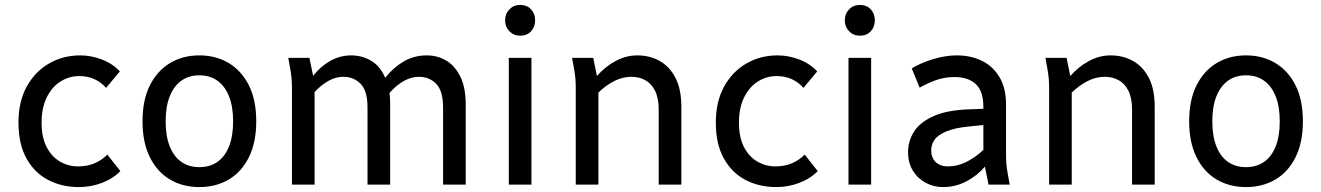

<svg xmlns="http://www.w3.org/2000/svg" viewBox="-20 -750 5368 780"><path d="M55 -252Q55 -337 88.5 -398Q122 -459 179 -492Q236 -525 306 -525Q350 -525 393.5 -508.5Q437 -492 467 -460L411 -393Q392 -415 364.5 -428Q337 -441 302 -441Q261 -441 226 -419Q191 -397 170 -354.5Q149 -312 149 -252Q149 -192 169.5 -152.5Q190 -113 224 -93.5Q258 -74 297 -74Q336 -74 366 -87.5Q396 -101 416 -122L469 -55Q439 -24 394 -7Q349 10 301 10Q231 10 175.5 -19Q120 -48 87.5 -106.5Q55 -165 55 -252Z M559 -257Q559 -344 589 -403.5Q619 -463 671 -494Q723 -525 790 -525Q857 -525 909 -494Q961 -463 991 -403.5Q1021 -344 1021 -257Q1021 -171 991 -111Q961 -51 909 -20.5Q857 10 790 10Q723 10 671 -20.5Q619 -51 589 -111Q559 -171 559 -257ZM653 -257Q653 -197 669.5 -155.5Q686 -114 716.5 -92.5Q747 -71 790 -71Q833 -71 863.5 -92.5Q894 -114 910.5 -155.5Q927 -197 927 -257Q927 -317 910.5 -358.5Q894 -400 863.5 -422Q833 -444 790 -444Q747 -444 716.5 -422Q686 -400 669.5 -358.5Q653 -317 653 -257Z M1151 -515H1237L1252 -442Q1282 -480 1321.5 -502.5Q1361 -525 1407 -525Q1451 -525 1488 -503Q1525 -481 1545 -434Q1577 -475 1619.5 -500Q1662 -525 1714 -525Q1758 -525 1793.5 -503.5Q1829 -482 1850.5 -438Q1872 -394 1872 -325V0H1780V-313Q1780 -381 1752 -409.5Q1724 -438 1682 -438Q1651 -438 1620.5 -421Q1590 -404 1562 -372Q1564 -362 1564.5 -350Q1565 -338 1565 -325V0H1473V-313Q1473 -381 1445 -409.5Q1417 -438 1375 -438Q1344 -438 1314.5 -421.5Q1285 -405 1258 -376V0H1166V-393Q1166 -414 1164.5 -431.5Q1163 -449 1159 -471Z M2047 0V-515H2139V0ZM2032 -667Q2032 -694 2049.5 -712Q2067 -730 2093 -730Q2121 -730 2137.5 -712Q2154 -694 2154 -667Q2154 -641 2137.5 -623Q2121 -605 2093 -605Q2067 -605 2049.5 -623Q2032 -641 2032 -667Z M2304 -515H2390L2405 -441Q2438 -479 2480.5 -502Q2523 -525 2569 -525Q2620 -525 2660.5 -502Q2701 -479 2724.5 -433Q2748 -387 2748 -316V0H2656V-304Q2656 -351 2641.5 -380.5Q2627 -410 2602 -424Q2577 -438 2545 -438Q2510 -438 2476 -421Q2442 -404 2411 -374V0H2319V-393Q2319 -414 2317.5 -431.5Q2316 -449 2312 -471Z M2888 -252Q2888 -337 2921.5 -398Q2955 -459 3012 -492Q3069 -525 3139 -525Q3183 -525 3226.5 -508.5Q3270 -492 3300 -460L3244 -393Q3225 -415 3197.5 -428Q3170 -441 3135 -441Q3094 -441 3059 -419Q3024 -397 3003 -354.5Q2982 -312 2982 -252Q2982 -192 3002.5 -152.5Q3023 -113 3057 -93.5Q3091 -74 3130 -74Q3169 -74 3199 -87.5Q3229 -101 3249 -122L3302 -55Q3272 -24 3227 -7Q3182 10 3134 10Q3064 10 3008.5 -19Q2953 -48 2920.5 -106.5Q2888 -165 2888 -252Z M3427 0V-515H3519V0ZM3412 -667Q3412 -694 3429.5 -712Q3447 -730 3473 -730Q3501 -730 3517.5 -712Q3534 -694 3534 -667Q3534 -641 3517.5 -623Q3501 -605 3473 -605Q3447 -605 3429.5 -623Q3412 -641 3412 -667Z M3669 -132Q3669 -177 3693 -215Q3717 -253 3772 -278Q3827 -303 3920 -306L3975 -308V-314Q3975 -380 3944 -408.5Q3913 -437 3858 -437Q3818 -437 3784 -425Q3750 -413 3716 -394L3684 -472Q3719 -494 3770 -509.5Q3821 -525 3867 -525Q3924 -525 3969 -503Q4014 -481 4040.5 -436.5Q4067 -392 4067 -325V-122Q4067 -101 4068.5 -83.5Q4070 -66 4074 -44L4082 0H3996L3981 -73Q3951 -37 3906.5 -13.5Q3862 10 3811 10Q3774 10 3741.5 -7Q3709 -24 3689 -56Q3669 -88 3669 -132ZM3763 -140Q3763 -109 3781.5 -91.5Q3800 -74 3831 -74Q3869 -74 3905.5 -92Q3942 -110 3975 -141V-242L3924 -237Q3859 -231 3824 -216Q3789 -201 3776 -181.5Q3763 -162 3763 -140Z M4227 -515H4313L4328 -441Q4361 -479 4403.5 -502Q4446 -525 4492 -525Q4543 -525 4583.5 -502Q4624 -479 4647.5 -433Q4671 -387 4671 -316V0H4579V-304Q4579 -351 4564.5 -380.5Q4550 -410 4525 -424Q4500 -438 4468 -438Q4433 -438 4399 -421Q4365 -404 4334 -374V0H4242V-393Q4242 -414 4240.5 -431.5Q4239 -449 4235 -471Z M4811 -257Q4811 -344 4841 -403.5Q4871 -463 4923 -494Q4975 -525 5042 -525Q5109 -525 5161 -494Q5213 -463 5243 -403.5Q5273 -344 5273 -257Q5273 -171 5243 -111Q5213 -51 5161 -20.5Q5109 10 5042 10Q4975 10 4923 -20.5Q4871 -51 4841 -111Q4811 -171 4811 -257ZM4905 -257Q4905 -197 4921.5 -155.5Q4938 -114 4968.5 -92.5Q4999 -71 5042 -71Q5085 -71 5115.5 -92.5Q5146 -114 5162.5 -155.5Q5179 -197 5179 -257Q5179 -317 5162.5 -358.5Q5146 -400 5115.5 -422Q5085 -444 5042 -444Q4999 -444 4968.5 -422Q4938 -400 4921.5 -358.5Q4905 -317 4905 -257Z"/></svg>

Font: Radio Canada
Style: Regular
Weight: 400
Designer: Charles Daoud, Etienne Aubert Bonn, Alexandre Saumier Demers, Jacques Le Bailly
Foundry: Radio-Canada
Version: Version 2.104;gftools[0.9.28.dev5+ged2979d]